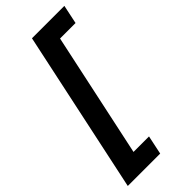

<svg xmlns="http://www.w3.org/2000/svg" viewBox="-272 -789 911 911"><g transform="rotate(-45 183.5 -333.5)"><path d="M-11.7 75 162.3 -742H379.7L359.7 -647H255.7L121.7 -20H225.7L205.7 75Z"/></g></svg>

Font: Epunda Sans Light
Style: Italic
Weight: 300
Italic angle: -12.0243°
Designer: Simon Atzbach
Foundry: typofactur
Version: Version 2.204